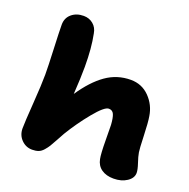

<svg xmlns="http://www.w3.org/2000/svg" viewBox="-129 -796 955 972"><g transform="rotate(20 348.5 -310.0)"><path d="M582 49.8Q542.5 49.8 516.8 31.7Q491.2 13.7 484.9 -20Q479.5 -45.9 479 -118.4Q478.5 -190.9 478 -201.2Q475.6 -238.8 467.8 -256.8Q460 -274.9 439.9 -274.9Q416.5 -274.9 364.3 -211.2Q312 -147.5 270 -78.1Q260.7 -62 246.6 -35.6Q232.4 -9.3 225.1 2.4Q217.8 14.2 205.6 28.3Q193.4 42.5 179 47.9Q164.6 53.2 145 53.2Q111.3 53.2 87.2 28.8Q63 4.4 63 -32.2Q63 -64.5 70.6 -169.9Q78.1 -275.4 78.1 -327.1Q78.1 -368.7 74 -463.4Q69.8 -558.1 69.8 -592.8Q69.8 -629.4 95.5 -651.1Q121.1 -672.9 160.2 -672.9Q189.9 -672.9 211.4 -655Q232.9 -637.2 237.8 -606.9Q252.9 -533.7 252.9 -432.1Q252.9 -374 247.1 -284.2Q302.2 -366.2 361.8 -408.2Q421.4 -450.2 495.1 -450.2Q554.7 -450.2 595.5 -408.7Q636.2 -367.2 645 -309.1Q650.4 -278.3 652.8 -206.3Q655.3 -134.3 658.2 -119.1Q661.6 -98.1 672.4 -66.4Q683.1 -34.7 683.1 -17.1Q683.1 10.7 653.8 30.3Q624.5 49.8 582 49.8Z"/></g></svg>

Font: Shantell Sans Bouncy
Style: Regular
Weight: 800
Designer: Stephen Nixon, Anya Danilova, Shantell Martin
Foundry: Arrow Type
Version: Version 1.006;[9816181b4]